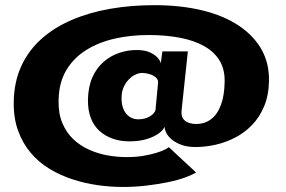

<svg xmlns="http://www.w3.org/2000/svg" viewBox="-20 -716 1136 762"><path d="M468 26Q516 26 562 20.5Q608 15 646.8 7Q685.5 -1 714.2 -11.5Q743 -22 758 -31.5L650 -132Q647.5 -129 634.8 -122.5Q622 -116 600 -109.2Q578 -102.5 548.8 -97.5Q519.5 -92.5 482.5 -92.5Q446 -92.5 407.5 -99.2Q369 -106 333.8 -121.8Q298.5 -137.5 271 -163.5Q243.5 -189.5 227.5 -227.5Q211.5 -265.5 212.5 -317Q213.5 -386.5 242.2 -435.8Q271 -485 320.2 -516.2Q369.5 -547.5 433.2 -562.2Q497 -577 569.5 -577Q638 -577 694.2 -566.2Q750.5 -555.5 791 -532.5Q831.5 -509.5 852.2 -474.2Q873 -439 871.5 -389.5Q870.5 -336 856.5 -298.8Q842.5 -261.5 817.5 -242.8Q792.5 -224 758.5 -224Q742.5 -224 728.2 -229Q714 -234 706.5 -245.5Q699 -257 700.5 -276L725.5 -512H624.5L618 -464Q617.5 -472 607.5 -484.8Q597.5 -497.5 576.2 -507.5Q555 -517.5 522 -517.5Q487 -517.5 452.8 -506Q418.5 -494.5 390.8 -470.2Q363 -446 346.5 -408.8Q330 -371.5 329 -320Q328.5 -278 340.8 -246.8Q353 -215.5 375.8 -195.5Q398.5 -175.5 428.5 -165.2Q458.5 -155 493 -155Q534 -155 563.8 -164.5Q593.5 -174 611 -187.2Q628.5 -200.5 633.5 -213.5Q633 -202.5 640.2 -188.2Q647.5 -174 663.2 -161.2Q679 -148.5 701.8 -140.5Q724.5 -132.5 756 -132.5Q795 -132.5 835.2 -141.5Q875.5 -150.5 913 -169.8Q950.5 -189 980.2 -219.8Q1010 -250.5 1028.2 -294Q1046.5 -337.5 1047.5 -394Q1049 -464.5 1017.8 -519.8Q986.5 -575 927.2 -614.5Q868 -654 783 -674.8Q698 -695.5 592 -695.5Q500.5 -695.5 418 -681.2Q335.5 -667 265.8 -637.2Q196 -607.5 144.8 -562Q93.5 -516.5 64.8 -454.2Q36 -392 34.5 -312.5Q33.5 -248 51.5 -198Q69.5 -148 101.5 -110Q133.5 -72 176 -46.2Q218.5 -20.5 267.2 -4.5Q316 11.5 367.2 18.8Q418.5 26 468 26ZM528.5 -242.5Q514 -242.5 501.5 -248.5Q489 -254.5 480 -265.8Q471 -277 466.5 -293.2Q462 -309.5 462.5 -329.5Q462.5 -350.5 470 -368.2Q477.5 -386 489.8 -399.2Q502 -412.5 516.5 -419.5Q531 -426.5 545 -426.5Q557.5 -426.5 572.2 -422.2Q587 -418 597.2 -409.8Q607.5 -401.5 607.5 -389L597 -278.5Q592.5 -264.5 573.8 -253.5Q555 -242.5 528.5 -242.5Z"/></svg>

Font: Anybody SemiExpanded ExtraBold
Style: Regular
Weight: 800
Width: 6
Version: Version 1.113;gftools[0.9.25]